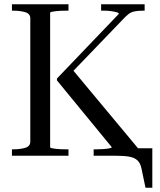

<svg xmlns="http://www.w3.org/2000/svg" viewBox="-20 -730 749 900"><path d="M36 0V-30H42Q74 -30 98 -37Q122 -44 122 -66V-644Q122 -666 98 -673Q74 -680 42 -680H36V-710H301V-680H292Q279 -680 265.5 -679.5Q252 -679 240.5 -677.5Q229 -676 222 -674.5Q215 -673 215 -670V-40Q215 -37 222 -35.5Q229 -34 240.5 -32.5Q252 -31 265.5 -30.5Q279 -30 292 -30H301V0ZM419 0V-30H432Q445 -30 462 -31Q479 -32 491.5 -34.5Q504 -37 504 -40L247 -353V-362L537 -665Q537 -670 525.5 -673Q514 -676 499 -678Q484 -680 471 -680H454V-710H658V-680H652Q626 -680 610 -676.5Q594 -673 582.5 -664Q571 -655 556 -639L303 -376L308 -418L627 -35V0ZM522 0H520V-35H694V150H662L643 59Q638 35 624.5 22Q611 9 586.5 4.5Q562 0 522 0Z"/></svg>

Font: Roboto Serif 144pt
Style: Regular
Weight: 400
Version: Version 1.008